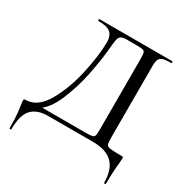

<svg xmlns="http://www.w3.org/2000/svg" viewBox="-180 -774 1059 1096"><g transform="rotate(30 349.5 -225.5)"><path d="M674 0Q674 6 672 32Q665 90 665 169Q665 174 659 174Q653 174 653 169Q653 84 611 42Q569 0 480 0H186Q114 0 78 38.5Q42 77 42 169Q42 174 36 174Q30 174 30 169Q30 104 26 70Q22 36 21 31Q17 5 17 -3Q17 -11 18.5 -13Q20 -15 28 -15Q105 -15 158.5 -107.5Q212 -200 239 -323.5Q266 -447 266 -533Q266 -573 244.5 -593Q223 -613 163 -613Q160 -613 160 -619Q160 -625 163 -625H644Q646 -625 646 -619Q646 -613 644 -613Q607 -613 589.5 -607.5Q572 -602 565.5 -588Q559 -574 559 -544V-81Q559 -42 563 -30Q567 -18 586 -15Q605 -12 662 -12Q671 -12 672.5 -10.5Q674 -9 674 0ZM411 -602H359Q330 -602 318.5 -594Q307 -586 303.5 -567.5Q300 -549 295 -491Q288 -421 268.5 -324.5Q249 -228 210 -136Q171 -44 114 -11L111 -24H406Q448 -24 460.5 -26.5Q473 -29 476.5 -39.5Q480 -50 480 -83V-542Q480 -575 476.5 -586Q473 -597 461 -599.5Q449 -602 411 -602Z"/></g></svg>

Font: Cormorant SC Medium
Style: Regular
Weight: 500
Designer: Christian Thalmann (Catharsis Fonts)
Foundry: Catharsis Fonts
Version: Version 4.000